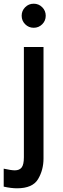

<svg xmlns="http://www.w3.org/2000/svg" viewBox="-40 -778 340 1037"><path d="M77 -693Q77 -720 96 -739Q115 -758 142 -758Q169 -758 188 -739Q207 -720 207 -693Q207 -666 188 -647Q169 -628 142 -628Q115 -628 96 -647Q77 -666 77 -693ZM-20 133Q21 142 40 142Q65 142 77 126.5Q89 111 89 71V-524H195V78Q195 140 165.5 189.5Q136 239 52 239Q20 239 -20 230Z"/></svg>

Font: Shippori Antique
Style: Regular
Weight: 400
Designer: FONTDASU
Foundry: FONTDASU / Google Inc. / but / Adobe
Version: Version 2.001